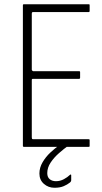

<svg xmlns="http://www.w3.org/2000/svg" viewBox="-20 -693 481 906"><path d="M93 0Q88 0 88 -5V-668Q88 -673 93 -673H398Q401 -673 402 -672Q403 -671 403 -668V-641Q403 -639 402 -637.5Q401 -636 398 -636H136Q132 -636 131 -634Q130 -632 130 -629V-364Q130 -362 132.5 -359.5Q135 -357 137 -357H353Q356 -357 357 -356Q358 -355 358 -352V-326Q358 -324 357 -322.5Q356 -321 353 -321H136Q132 -321 131 -319.5Q130 -318 130 -314V-45Q130 -41 131 -38.5Q132 -36 137 -36H398Q401 -36 402 -35Q403 -34 403 -31V-5Q403 -2 402 -1Q401 0 398 0ZM237 193Q208 193 187 174.5Q166 156 166 126Q166 98 181 72.5Q196 47 218 26.5Q240 6 259 -7Q262 -10 266.5 -11Q271 -12 275 -12H300Q302 -12 303.5 -9.5Q305 -7 300 -4Q282 9 258.5 29.5Q235 50 219 74Q203 98 203 124Q203 143 214.5 152.5Q226 162 244 162Q264 162 281.5 152.5Q299 143 309 133Q312 130 314 130.5Q316 131 316 134V157Q316 164 309 169Q298 178 280.5 185.5Q263 193 237 193Z"/></svg>

Font: Glory Thin ExtraLight
Style: Regular
Weight: 250
Version: Version 1.011